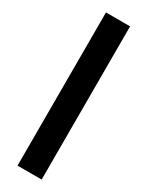

<svg xmlns="http://www.w3.org/2000/svg" viewBox="-231 -733 742 965"><g transform="rotate(30 140.0 -250.5)"><path d="M210 194H70V-695H210Z"/></g></svg>

Font: Hind Siliguri
Style: Bold
Weight: 700
Designer: Jyotish Sonowal
Foundry: Indian Type Foundry
Version: Version 1.001;PS 1.0;hotconv 1.0.86;makeotf.lib2.5.63406; tt